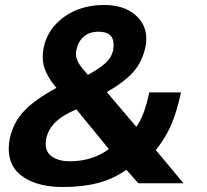

<svg xmlns="http://www.w3.org/2000/svg" viewBox="-20 -734 828 769"><path d="M15 -138Q15 -159 19 -178Q33 -244 77 -290Q121 -336 206 -382Q179 -414 165 -444Q151 -474 151 -507Q151 -527 155 -544Q171 -619 237 -666.5Q303 -714 397 -714Q474 -714 520 -676Q566 -638 566 -578Q566 -560 562 -544Q550 -487 515 -447Q480 -407 408 -365L526 -226Q558 -269 578 -364H705Q688 -286 666 -234.5Q644 -183 604 -133L715 0H534L486 -54Q436 -18 374 -1.5Q312 15 233 15Q133 15 74 -24.5Q15 -64 15 -138ZM435 -555Q435 -607 375 -607Q338 -607 315.5 -587.5Q293 -568 286 -534Q284 -524 284 -519Q284 -499 295.5 -480.5Q307 -462 332 -434Q389 -465 412 -491Q435 -517 435 -555ZM416 -137 286 -296Q231 -273 202 -244.5Q173 -216 165 -178Q163 -164 163 -159Q163 -123 190 -105.5Q217 -88 260 -88Q306 -88 346 -101Q386 -114 416 -137Z"/></svg>

Font: Prompt Semibold
Style: Italic
Weight: 600
Italic angle: -12°
Designer: Katatrad Team
Foundry: CadsonDemak
Version: Version 1.000